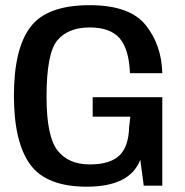

<svg xmlns="http://www.w3.org/2000/svg" viewBox="-20 -700 697 724"><path d="M307 4Q470 4 509 -97.5L522 0H592V-333.5H329.5V-260H471.5L467 -221.5Q465 -146 429.5 -113Q394 -80 318.5 -80Q238 -80 196.8 -132.8Q155.5 -185.5 155.5 -335.5Q155.5 -500 196.5 -548.2Q237.5 -596.5 318 -596.5Q395.5 -596.5 431 -555.8Q466.5 -515 470 -424H592Q589.5 -530 529.5 -605.2Q469.5 -680.5 318 -680.5Q157 -680.5 94.8 -598.2Q32.5 -516 32.5 -339.5Q32.5 -164.5 93.5 -80.2Q154.5 4 307 4Z"/></svg>

Font: Anybody UltraCondensed Thin Medium
Style: Regular
Weight: 500
Version: Version 1.111